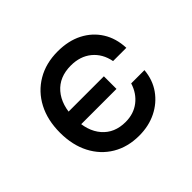

<svg xmlns="http://www.w3.org/2000/svg" viewBox="-142 -817 1034 1034"><g transform="rotate(-45 375.0 -300.0)"><path d="M196 -249V-345H480V-249ZM389 16Q302 16 236.5 -23Q171 -62 134.5 -132.5Q98 -203 98 -297Q98 -393 135.5 -464.5Q173 -536 241 -576Q309 -616 399 -616Q480 -616 540.5 -585Q601 -554 636 -498.5Q671 -443 674 -368H573Q560 -435 513 -473.5Q466 -512 395 -512Q307 -512 257.5 -454.5Q208 -397 208 -297Q208 -200 256.5 -144Q305 -88 389 -88Q451 -88 495 -122Q539 -156 557 -214H658Q652 -145 615.5 -93.5Q579 -42 520.5 -13Q462 16 389 16Z"/></g></svg>

Font: Martian Mono SemiExpanded
Style: Regular
Weight: 400
Width: 6
Monospace: yes
Designer: Roman Shamin
Foundry: Evil Martians
Version: Version 1.000